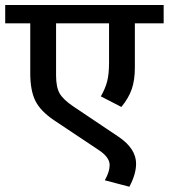

<svg xmlns="http://www.w3.org/2000/svg" viewBox="-35 -646 661 752"><path d="M471.7 85.4 375.5 60.1Q394.5 26.4 394.5 0.5Q394.5 -29.8 352.1 -58.1L176.3 -175.3Q123.5 -210.9 103.5 -251.2Q83.5 -291.5 83.5 -359.4V-554.7H-14.6V-626.5H606V-554.7H493.2V-381.3Q493.2 -332.5 481.2 -297.4Q469.2 -262.2 440.4 -227.1L359.9 -268.6Q377.4 -298.8 384.8 -327.6Q392.1 -356.4 392.1 -400.9V-554.7H184.6V-351.6Q184.6 -304.7 198.5 -280.3Q212.4 -255.9 252.4 -229L429.2 -110.4Q498 -64 498 -4.9Q498 36.1 471.7 85.4Z"/></svg>

Font: Khula Semibold
Style: Regular
Weight: 600
Designer: Erin McLaughlin, Steve Matteson
Version: Version 1.000;PS 1.0;hotconv 1.0.72;makeotf.lib2.5.5900